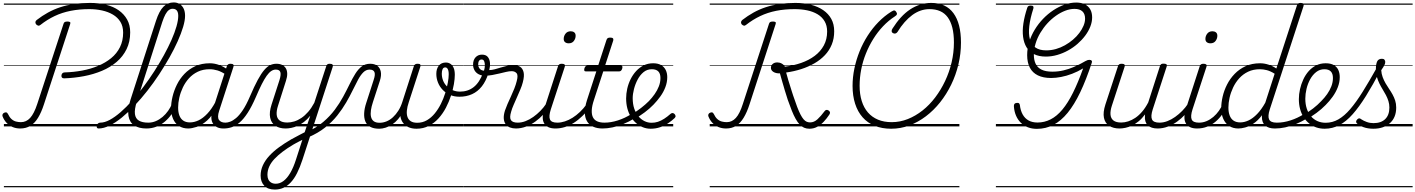

<svg xmlns="http://www.w3.org/2000/svg" viewBox="-32 -1039 11630 1578"><path d="M496 -395Q483 -395 477.5 -401Q472 -407 473 -420Q475 -432 482 -438Q489 -444 501 -444Q573 -446 643 -459Q713 -472 774 -497.5Q835 -523 881.5 -561Q928 -599 954 -651.5Q980 -704 980 -771Q980 -823 957.5 -859.5Q935 -896 896 -919Q857 -942 807 -953Q757 -964 702 -964Q620 -964 549 -950Q478 -936 417 -907Q356 -878 300 -834Q291 -826 281.5 -828.5Q272 -831 264 -840Q258 -849 259 -858Q260 -867 270 -875Q314 -909 362 -935.5Q410 -962 463 -979.5Q516 -997 577 -1006Q638 -1015 707 -1015Q779 -1015 839.5 -1000Q900 -985 944 -954Q988 -923 1013 -878Q1038 -833 1038 -773Q1038 -696 1008.5 -635.5Q979 -575 927 -530.5Q875 -486 806 -457Q737 -428 658 -413Q579 -398 496 -395ZM134 17Q100 17 71.5 5Q43 -7 22 -29.5Q1 -52 -11 -83Q-14 -92 -10.5 -100Q-7 -108 2 -112Q12 -117 19.5 -115.5Q27 -114 33 -103Q46 -75 63 -60Q80 -45 100 -40Q120 -35 140 -35Q184 -35 216 -70Q248 -105 274 -184L490 -843Q493 -854 500.5 -858Q508 -862 522 -862Q536 -862 542.5 -858Q549 -854 545 -842L329 -181Q308 -116 281 -71.5Q254 -27 218 -5Q182 17 134 17ZM0 490H928V500H0ZM0 -20H928V0H0ZM0 -505H928V-500H0ZM0 -1010H928V-1000H0Z M778 17Q768 17 764.5 9.5Q761 2 763 -7Q765 -16 772.5 -23.5Q780 -31 792 -31Q828 -31 870.5 -54Q913 -77 959.5 -117.5Q1006 -158 1053.5 -211Q1101 -264 1147.5 -326Q1194 -388 1236.5 -454Q1279 -520 1315 -585.5Q1351 -651 1377.5 -711Q1404 -771 1418.5 -822Q1433 -873 1433 -909Q1433 -920 1441.5 -926Q1450 -932 1461 -932Q1472 -932 1480.5 -926Q1489 -920 1489 -909Q1489 -871 1473 -817.5Q1457 -764 1428.5 -700Q1400 -636 1361 -567Q1322 -498 1276 -428Q1230 -358 1179 -293Q1128 -228 1075 -172Q1022 -116 970 -73.5Q918 -31 869 -7Q820 17 778 17ZM1171 17Q1110 17 1071.5 -8Q1033 -33 1024 -86Q1015 -139 1041 -221L1250 -868Q1276 -948 1311 -983.5Q1346 -1019 1395 -1019Q1424 -1019 1445 -1005.5Q1466 -992 1477.5 -968Q1489 -944 1489 -909Q1489 -897 1480.5 -890.5Q1472 -884 1461 -884Q1450 -884 1441.5 -890.5Q1433 -897 1433 -909Q1433 -928 1428 -941Q1423 -954 1412.5 -960.5Q1402 -967 1387 -967Q1370 -967 1355.5 -956Q1341 -945 1328 -921.5Q1315 -898 1302 -859L1092 -203Q1072 -139 1077 -101.5Q1082 -64 1110 -47.5Q1138 -31 1186 -31Q1197 -31 1201 -23.5Q1205 -16 1203 -7Q1201 2 1192.5 9.5Q1184 17 1171 17ZM913 490H1307V500H913ZM913 -20H1307V0H913ZM913 -505H1307V-500H913ZM913 -1010H1307V-1000H913Z M1171 17Q1161 17 1156 9.5Q1151 2 1153 -7Q1155 -16 1163.5 -23.5Q1172 -31 1187 -31Q1219 -31 1248.5 -43.5Q1278 -56 1304 -78Q1330 -100 1350 -128.5Q1370 -157 1382 -187Q1386 -198 1395 -198.5Q1404 -199 1411.5 -191.5Q1419 -184 1415 -174Q1402 -135 1378.5 -101Q1355 -67 1323.5 -40Q1292 -13 1253.5 2Q1215 17 1171 17ZM1307 490V500ZM1307 -20V0ZM1307 -505V-500ZM1307 -1010V-1000Z M1515 17Q1471 17 1439 -3.5Q1407 -24 1390.5 -62Q1374 -100 1374 -151Q1374 -194 1386 -244.5Q1398 -295 1422 -343.5Q1446 -392 1483.5 -431.5Q1521 -471 1573 -495Q1625 -519 1693 -519Q1732 -519 1771.5 -504Q1811 -489 1841 -465L1830 -422Q1789 -450 1756 -460Q1723 -470 1691 -470Q1636 -470 1593.5 -449.5Q1551 -429 1520.5 -395Q1490 -361 1470.5 -319.5Q1451 -278 1441.5 -235.5Q1432 -193 1432 -155Q1432 -117 1442.5 -89.5Q1453 -62 1474.5 -47.5Q1496 -33 1529 -33Q1564 -33 1600 -50Q1636 -67 1672 -105Q1708 -143 1740 -203L1751 -162Q1714 -87 1669.5 -48Q1625 -9 1584 4Q1543 17 1515 17ZM1804 17Q1774 17 1752.5 6.5Q1731 -4 1718.5 -23.5Q1706 -43 1705 -71Q1704 -99 1716 -135L1832 -494Q1837 -506 1843.5 -510.5Q1850 -515 1863 -515Q1881 -515 1886 -507.5Q1891 -500 1886 -488L1769 -128Q1752 -75 1768 -53Q1784 -31 1820 -31Q1829 -31 1832.5 -23.5Q1836 -16 1834.5 -7Q1833 2 1825.5 9.5Q1818 17 1804 17ZM1307 490H1942V500H1307ZM1307 -20H1942V0H1307ZM1307 -505H1942V-500H1307ZM1307 -1010H1942V-1000H1307Z M1807 17Q1798 17 1794.5 9.5Q1791 2 1793.5 -7Q1796 -16 1803 -23.5Q1810 -31 1822 -31Q1838 -31 1860 -39Q1882 -47 1908 -68.5Q1934 -90 1963 -133Q1992 -176 2022 -246Q2058 -330 2086.5 -382.5Q2115 -435 2140 -464Q2165 -493 2189 -504Q2213 -515 2239 -515Q2250 -515 2253 -508Q2256 -501 2254 -491.5Q2252 -482 2246.5 -474.5Q2241 -467 2233 -467Q2215 -467 2197 -455Q2179 -443 2160 -416.5Q2141 -390 2119.5 -347.5Q2098 -305 2072 -244Q2037 -163 2003.5 -111.5Q1970 -60 1937 -32Q1904 -4 1872 6.5Q1840 17 1807 17ZM1942 490H2042V500H1942ZM1942 -20H2042V0H1942ZM1942 -505H2042V-500H1942ZM1942 -1010H2042V-1000H1942Z M2227 519Q2169 519 2139.5 487Q2110 455 2110 404Q2110 360 2128.5 319.5Q2147 279 2181 242Q2215 205 2261 171.5Q2307 138 2362 106Q2381 96 2399.5 86Q2418 76 2436 66.5Q2454 57 2472 48L2518 -88Q2493 -57 2466 -36.5Q2439 -16 2413 -4.5Q2387 7 2362 12Q2337 17 2315 17Q2265 17 2231.5 -5Q2198 -27 2188.5 -71Q2179 -115 2200 -180L2265 -381Q2279 -426 2272 -446.5Q2265 -467 2235 -467Q2224 -467 2218.5 -474.5Q2213 -482 2213.5 -491.5Q2214 -501 2221 -508Q2228 -515 2240 -515Q2267 -515 2286.5 -505.5Q2306 -496 2317 -478Q2328 -460 2328.5 -433.5Q2329 -407 2318 -374L2253 -170Q2239 -127 2242 -96Q2245 -65 2266.5 -48.5Q2288 -32 2329 -32Q2357 -32 2386.5 -41Q2416 -50 2445 -69.5Q2474 -89 2501 -120Q2528 -151 2551 -194L2649 -494Q2653 -506 2659 -510.5Q2665 -515 2678 -515Q2697 -515 2701.5 -507.5Q2706 -500 2702 -488L2454 273Q2433 337 2409.5 383.5Q2386 430 2358 460Q2330 490 2297.5 504.5Q2265 519 2227 519ZM2235 471Q2268 471 2298 448.5Q2328 426 2354 381.5Q2380 337 2401 271L2453 110Q2441 116 2427.5 123Q2414 130 2401 137Q2388 144 2376 151Q2329 179 2290 208.5Q2251 238 2223 268Q2195 298 2180.5 330.5Q2166 363 2166 398Q2166 420 2173.5 436Q2181 452 2196.5 461.5Q2212 471 2235 471ZM2042 490H2757V500H2042ZM2042 -20H2757V0H2042ZM2042 -505H2757V-500H2042ZM2042 -1010H2757V-1000H2042Z M2503 89Q2495 92 2489 87.5Q2483 83 2481 74Q2479 65 2482 56.5Q2485 48 2494 44Q2570 10 2625 -37Q2680 -84 2719.5 -137Q2759 -190 2788 -243.5Q2817 -297 2840.5 -345.5Q2864 -394 2888 -432.5Q2912 -471 2941 -493Q2970 -515 3010 -515Q3022 -515 3026 -508Q3030 -501 3028.5 -491.5Q3027 -482 3020.5 -474.5Q3014 -467 3005 -467Q2977 -467 2954.5 -445Q2932 -423 2911.5 -385Q2891 -347 2867.5 -298.5Q2844 -250 2813 -196.5Q2782 -143 2740 -90Q2698 -37 2640 9Q2582 55 2503 89ZM2757 490H2863V500H2757ZM2757 -20H2863V0H2757ZM2757 -505H2863V-500H2757ZM2757 -1010H2863V-1000H2757Z M3085 19Q3039 19 3010.5 3Q2982 -13 2970.5 -41.5Q2959 -70 2961 -109Q2963 -148 2978 -193L3039 -382Q3054 -426 3045.5 -446.5Q3037 -467 3006 -467Q2995 -467 2989.5 -474.5Q2984 -482 2984.5 -491.5Q2985 -501 2992 -508Q2999 -515 3011 -515Q3046 -515 3068.5 -498.5Q3091 -482 3097.5 -450.5Q3104 -419 3090 -375L3033 -200Q3021 -164 3016.5 -133Q3012 -102 3017.5 -78.5Q3023 -55 3040 -42.5Q3057 -30 3088 -30Q3117 -30 3145 -41.5Q3173 -53 3197.5 -75.5Q3222 -98 3242 -129.5Q3262 -161 3275 -202L3276 -120Q3262 -86 3240 -60Q3218 -34 3192 -16.5Q3166 1 3138 10Q3110 19 3085 19ZM3391 19Q3351 19 3321.5 4.5Q3292 -10 3275 -37.5Q3258 -65 3256.5 -104.5Q3255 -144 3272 -193L3369 -494Q3373 -506 3380.5 -510.5Q3388 -515 3400 -515Q3417 -515 3421.5 -509.5Q3426 -504 3423 -492L3328 -200Q3315 -162 3312 -131Q3309 -100 3317 -77.5Q3325 -55 3344.5 -42.5Q3364 -30 3397 -30Q3441 -30 3477 -51Q3513 -72 3541.5 -107Q3570 -142 3591.5 -185Q3613 -228 3627 -273Q3641 -318 3648.5 -359Q3656 -400 3656 -429Q3656 -449 3652 -461.5Q3648 -474 3642 -479.5Q3636 -485 3628 -485Q3614 -485 3609 -495Q3604 -505 3610 -515Q3616 -525 3633 -525Q3654 -525 3670.5 -514Q3687 -503 3696.5 -481Q3706 -459 3706 -424Q3706 -392 3698.5 -347.5Q3691 -303 3674.5 -252.5Q3658 -202 3633 -154Q3608 -106 3573 -67Q3538 -28 3492.5 -4.5Q3447 19 3391 19ZM2863 490H3751V500H2863ZM2863 -20H3751V0H2863ZM2863 -505H3751V-500H2863ZM2863 -1010H3751V-1000H2863Z M3744 -244Q3701 -244 3666.5 -259Q3632 -274 3606.5 -300.5Q3581 -327 3567.5 -361Q3554 -395 3554 -432Q3554 -474 3574.5 -499.5Q3595 -525 3632 -525Q3646 -525 3649 -515Q3652 -505 3646 -495Q3640 -485 3627 -485Q3612 -485 3605.5 -470.5Q3599 -456 3599 -434Q3599 -405 3609 -378.5Q3619 -352 3639 -331.5Q3659 -311 3687 -298.5Q3715 -286 3749 -286Q3814 -286 3861.5 -323.5Q3909 -361 3938 -440Q3942 -451 3954 -454.5Q3966 -458 3975.5 -453.5Q3985 -449 3982 -437Q3962 -372 3928 -329Q3894 -286 3847.5 -265Q3801 -244 3744 -244ZM3750 490H3775V500H3750ZM3750 -20H3775V0H3750ZM3750 -505H3775V-500H3750ZM3750 -1010H3775V-1000H3750Z M4209 17Q4181 17 4159 8.5Q4137 0 4124 -18Q4111 -36 4108.5 -63.5Q4106 -91 4118 -130Q4126 -154 4139 -184Q4152 -214 4167 -246Q4182 -278 4195 -311Q4208 -344 4215 -373Q4228 -421 4213.5 -437.5Q4199 -454 4173 -454Q4153 -454 4127.5 -448Q4102 -442 4073 -435Q4044 -428 4014 -422.5Q3984 -417 3955 -417Q3923 -417 3900.5 -429.5Q3878 -442 3867 -463Q3856 -484 3856 -507Q3856 -546 3876.5 -568Q3897 -590 3929 -590Q3962 -590 3977.5 -570.5Q3993 -551 3995 -522Q3997 -493 3989 -463Q4010 -463 4034 -469.5Q4058 -476 4084 -484Q4110 -492 4136.5 -498Q4163 -504 4189 -504Q4219 -504 4241 -491Q4263 -478 4271 -447Q4279 -416 4265 -363Q4258 -335 4244.5 -303.5Q4231 -272 4217 -240Q4203 -208 4189.5 -177.5Q4176 -147 4169 -121Q4154 -72 4167.5 -51.5Q4181 -31 4224 -31Q4234 -31 4238 -23.5Q4242 -16 4240.5 -7Q4239 2 4231 9.5Q4223 17 4209 17ZM3946 -458Q3953 -481 3953 -502Q3953 -523 3947 -536.5Q3941 -550 3926 -550Q3913 -550 3905.5 -539.5Q3898 -529 3898 -510Q3898 -490 3910 -475Q3922 -460 3946 -458ZM3776 490H4344V500H3776ZM3776 -20H4344V0H3776ZM3776 -505H4344V-500H3776ZM3776 -1010H4344V-1000H3776Z M4207 17Q4197 17 4192 9.5Q4187 2 4189 -7Q4191 -16 4199.5 -23.5Q4208 -31 4223 -31Q4255 -31 4287.5 -43.5Q4320 -56 4351 -78Q4382 -100 4409 -127.5Q4436 -155 4456 -185Q4464 -196 4473 -194Q4482 -192 4486.5 -184Q4491 -176 4484 -165Q4463 -131 4433.5 -98.5Q4404 -66 4368 -40Q4332 -14 4291 1.5Q4250 17 4207 17ZM4343 490V500ZM4343 -20V0ZM4343 -505V-500ZM4343 -1010V-1000Z M4532 17Q4499 17 4476 6.5Q4453 -4 4440.5 -25Q4428 -46 4428.5 -76.5Q4429 -107 4442 -148L4554 -494Q4558 -506 4565 -510.5Q4572 -515 4585 -515Q4601 -515 4607.5 -509Q4614 -503 4610 -491L4495 -140Q4477 -84 4488 -57.5Q4499 -31 4548 -31Q4557 -31 4561 -23.5Q4565 -16 4563.5 -7Q4562 2 4554.5 9.5Q4547 17 4532 17ZM4642 -683Q4624 -683 4612.5 -692Q4601 -701 4601 -719Q4601 -743 4616 -762.5Q4631 -782 4659 -782Q4676 -782 4687.5 -773Q4699 -764 4699 -745Q4699 -722 4684.5 -702.5Q4670 -683 4642 -683ZM4344 490H4669V500H4344ZM4344 -20H4669V0H4344ZM4344 -505H4669V-500H4344ZM4344 -1010H4669V-1000H4344Z M4533 17Q4523 17 4518 9.5Q4513 2 4515 -7Q4517 -16 4525.5 -23.5Q4534 -31 4549 -31Q4579 -31 4611 -41.5Q4643 -52 4674 -71.5Q4705 -91 4734.5 -119Q4764 -147 4790 -183Q4799 -196 4807.5 -193.5Q4816 -191 4820.5 -181.5Q4825 -172 4818 -163Q4789 -119 4754.5 -85.5Q4720 -52 4683.5 -29Q4647 -6 4609.5 5.5Q4572 17 4533 17ZM4669 490V500ZM4669 -20V0ZM4669 -505V-500ZM4669 -1010V-1000Z M4920 17Q4875 17 4842.5 2Q4810 -13 4792.5 -42.5Q4775 -72 4774.5 -115Q4774 -158 4792 -215L4869 -452H4784Q4773 -452 4770.5 -458.5Q4768 -465 4771 -477Q4775 -489 4781 -494.5Q4787 -500 4798 -500H4884L4952 -709Q4956 -721 4962.5 -725.5Q4969 -730 4983 -730Q5000 -730 5005.5 -724Q5011 -718 5008 -706L4941 -500H5069Q5080 -500 5082.5 -494Q5085 -488 5082 -476Q5078 -463 5071.5 -457.5Q5065 -452 5055 -452H4926L4850 -219Q4833 -169 4831.5 -133Q4830 -97 4841.5 -74.5Q4853 -52 4877 -41.5Q4901 -31 4935 -31Q4945 -31 4949 -23.5Q4953 -16 4951.5 -7Q4950 2 4942 9.5Q4934 17 4920 17ZM4669 490H5057V500H4669ZM4669 -20H5057V0H4669ZM4669 -505H5057V-500H4669ZM4669 -1010H5057V-1000H4669Z M4920 17Q4908 17 4904 9.5Q4900 2 4903 -7Q4906 -16 4915 -23.5Q4924 -31 4936 -31Q4989 -31 5046.5 -49.5Q5104 -68 5158 -102Q5166 -107 5173 -103.5Q5180 -100 5184 -92.5Q5188 -85 5187.5 -77Q5187 -69 5179 -64Q5136 -38 5090.5 -19.5Q5045 -1 5002 8Q4959 17 4920 17ZM5056 490V500ZM5056 -20V0ZM5056 -505V-500ZM5056 -1010V-1000Z M5162 -101Q5201 -124 5236.5 -151.5Q5272 -179 5301 -208Q5327 -235 5348.5 -265.5Q5370 -296 5383 -329.5Q5396 -363 5396 -398Q5396 -434 5378.5 -452Q5361 -470 5325 -470Q5286 -470 5257 -446Q5228 -422 5208.5 -385Q5189 -348 5178.5 -307Q5168 -266 5168 -232Q5168 -184 5180.5 -147Q5193 -110 5214.5 -84Q5236 -58 5264 -44Q5292 -30 5323 -30Q5351 -30 5375.5 -38Q5400 -46 5426 -62.5Q5452 -79 5480 -104Q5489 -111 5496.5 -110Q5504 -109 5511 -103Q5518 -96 5520 -87Q5522 -78 5513 -69Q5490 -47 5460 -26.5Q5430 -6 5393.5 6.5Q5357 19 5316 19Q5282 19 5252 7Q5222 -5 5196.5 -27Q5171 -49 5152.5 -79.5Q5134 -110 5124 -148Q5114 -186 5114 -230Q5114 -269 5123 -309.5Q5132 -350 5150.5 -387.5Q5169 -425 5196 -454.5Q5223 -484 5258 -501.5Q5293 -519 5336 -519Q5376 -519 5401.5 -504Q5427 -489 5439.5 -463.5Q5452 -438 5452 -405Q5452 -363 5436.5 -322.5Q5421 -282 5395 -246Q5369 -210 5339 -179Q5306 -145 5267 -116Q5228 -87 5186 -62ZM5057 490H5501V500H5057ZM5057 -20H5501V0H5057ZM5057 -505H5501V-500H5057ZM5057 -1010H5501V-1000H5057Z M6620 19Q6596 19 6576.5 10.5Q6557 2 6540 -16Q6523 -34 6507 -62.5Q6491 -91 6475.5 -130Q6460 -169 6442 -220Q6436 -241 6429.5 -260Q6423 -279 6418 -296.5Q6413 -314 6408 -331Q6403 -348 6398 -365Q6393 -382 6388 -400Q6383 -418 6378 -436Q6345 -435 6324.5 -448Q6304 -461 6304 -481Q6304 -501 6318.5 -513.5Q6333 -526 6356 -526Q6376 -526 6393 -516.5Q6410 -507 6419 -491Q6490 -500 6553 -522Q6616 -544 6664 -580Q6712 -616 6739 -666Q6766 -716 6766 -780Q6766 -829 6745 -864.5Q6724 -900 6687 -922Q6650 -944 6602 -954Q6554 -964 6499 -964Q6417 -964 6347 -950Q6277 -936 6216 -907Q6155 -878 6099 -834Q6090 -826 6080.5 -828.5Q6071 -831 6063 -840Q6057 -849 6058.5 -858Q6060 -867 6069 -875Q6113 -909 6160.5 -935.5Q6208 -962 6261 -979.5Q6314 -997 6375 -1006Q6436 -1015 6504 -1015Q6575 -1015 6633 -1000Q6691 -985 6734 -955.5Q6777 -926 6800.5 -883Q6824 -840 6824 -782Q6824 -722 6804 -673Q6784 -624 6747.5 -585.5Q6711 -547 6661.5 -518.5Q6612 -490 6553 -471Q6494 -452 6429 -443Q6434 -427 6438 -411.5Q6442 -396 6446.5 -381Q6451 -366 6456 -351Q6461 -336 6465.5 -320.5Q6470 -305 6475.5 -288.5Q6481 -272 6487 -253Q6505 -199 6519.5 -161Q6534 -123 6547 -98Q6560 -73 6572.5 -58.5Q6585 -44 6598 -38.5Q6611 -33 6626 -33Q6659 -33 6687 -59Q6715 -85 6744 -124Q6750 -133 6758.5 -135.5Q6767 -138 6778 -131Q6788 -124 6789.5 -116Q6791 -108 6784 -97Q6763 -65 6738 -38.5Q6713 -12 6684 3.5Q6655 19 6620 19ZM5935 17Q5901 17 5872.5 5Q5844 -7 5823 -29.5Q5802 -52 5790 -83Q5787 -92 5790.5 -100Q5794 -108 5803 -112Q5813 -117 5820.5 -115.5Q5828 -114 5834 -103Q5847 -75 5864 -60Q5881 -45 5901 -40Q5921 -35 5941 -35Q5984 -35 6016 -70Q6048 -105 6073 -184L6288 -843Q6291 -854 6298.5 -858Q6306 -862 6321 -862Q6334 -862 6340.5 -858Q6347 -854 6343 -842L6128 -181Q6107 -116 6080 -71.5Q6053 -27 6018 -5Q5983 17 5935 17ZM5801 490H6842V500H5801ZM5801 -20H6842V0H5801ZM5801 -505H6842V-500H5801ZM5801 -1010H6842V-1000H5801Z M7292 19Q7217 19 7157.5 -5Q7098 -29 7057.5 -75Q7017 -121 6996 -186.5Q6975 -252 6975 -333Q6975 -404 6990 -476Q7005 -548 7032.5 -616.5Q7060 -685 7099.5 -746.5Q7139 -808 7188 -858Q7237 -908 7293 -943Q7312 -955 7320 -953Q7328 -951 7334 -941Q7342 -930 7339 -921Q7336 -912 7321 -903Q7270 -870 7225.5 -823Q7181 -776 7145.5 -719Q7110 -662 7084.5 -598.5Q7059 -535 7046 -468Q7033 -401 7033 -334Q7033 -264 7050.5 -208.5Q7068 -153 7101.5 -114.5Q7135 -76 7184 -55.5Q7233 -35 7297 -35Q7365 -35 7429 -60.5Q7493 -86 7550 -131Q7607 -176 7654 -238Q7701 -300 7735.5 -373Q7770 -446 7789 -526.5Q7808 -607 7808 -689Q7808 -760 7795 -811.5Q7782 -863 7757 -897Q7732 -931 7694.5 -947.5Q7657 -964 7607 -964Q7569 -964 7533.5 -951.5Q7498 -939 7465.5 -915Q7433 -891 7402.5 -856.5Q7372 -822 7344 -776Q7337 -766 7326.5 -763.5Q7316 -761 7305 -768Q7296 -774 7296 -783.5Q7296 -793 7303 -804Q7336 -856 7372 -895.5Q7408 -935 7448 -961.5Q7488 -988 7532 -1001.5Q7576 -1015 7622 -1015Q7682 -1015 7727.5 -994Q7773 -973 7804 -931Q7835 -889 7850.5 -828.5Q7866 -768 7866 -689Q7866 -598 7845 -510Q7824 -422 7785.5 -343Q7747 -264 7694.5 -198Q7642 -132 7578 -83.5Q7514 -35 7442 -8Q7370 19 7292 19ZM6822 490H7853V500H6822ZM6822 -20H7853V0H6822ZM6822 -505H7853V-500H6822ZM6822 -1010H7853V-1000H6822Z M8490 20Q8449 20 8415.5 7Q8382 -6 8357.5 -30.5Q8333 -55 8318.5 -88.5Q8304 -122 8301 -164Q8300 -178 8305.5 -185Q8311 -192 8323 -193Q8337 -195 8342.5 -190.5Q8348 -186 8350 -176Q8355 -131 8373 -98.5Q8391 -66 8421.5 -49Q8452 -32 8495 -32Q8552 -32 8603 -58Q8654 -84 8699.5 -138.5Q8745 -193 8787 -277.5Q8829 -362 8870 -477Q8825 -450 8779 -432.5Q8733 -415 8689 -406.5Q8645 -398 8607 -398Q8542 -398 8498 -419.5Q8454 -441 8432 -483Q8410 -525 8410 -586Q8410 -641 8426.5 -694Q8443 -747 8472.5 -795.5Q8502 -844 8541 -884.5Q8580 -925 8625.5 -955Q8671 -985 8719 -1001.5Q8767 -1018 8813 -1018Q8855 -1018 8884 -1003.5Q8913 -989 8928.5 -962Q8944 -935 8944 -896Q8944 -859 8929 -820.5Q8914 -782 8887 -746Q8860 -710 8824.5 -679Q8789 -648 8746.5 -624.5Q8704 -601 8657.5 -587.5Q8611 -574 8564 -574Q8506 -574 8466.5 -594Q8427 -614 8405 -650Q8383 -686 8376.5 -736Q8370 -786 8379 -846.5Q8388 -907 8411 -976Q8414 -985 8420.5 -989Q8427 -993 8439 -993Q8455 -993 8459.5 -987Q8464 -981 8461 -969Q8435 -889 8427.5 -825Q8420 -761 8432.5 -716.5Q8445 -672 8478 -648.5Q8511 -625 8567 -625Q8607 -625 8646 -636Q8685 -647 8720.5 -667Q8756 -687 8786.5 -713Q8817 -739 8839 -768.5Q8861 -798 8873.5 -828Q8886 -858 8886 -886Q8886 -925 8864 -945.5Q8842 -966 8799 -966Q8762 -966 8723 -951Q8684 -936 8646.5 -909.5Q8609 -883 8576.5 -847.5Q8544 -812 8518.5 -769.5Q8493 -727 8479 -680.5Q8465 -634 8465 -588Q8465 -545 8480 -514Q8495 -483 8528.5 -466.5Q8562 -450 8617 -450Q8665 -450 8708.5 -460.5Q8752 -471 8788.5 -486.5Q8825 -502 8851 -516Q8877 -530 8889 -537Q8902 -544 8908 -545.5Q8914 -547 8921 -547Q8934 -547 8939.5 -541Q8945 -535 8941 -523Q8895 -383 8846 -280.5Q8797 -178 8742.5 -111.5Q8688 -45 8625.5 -12.5Q8563 20 8490 20ZM8153 490H8972V500H8153ZM8153 -20H8972V0H8153ZM8153 -505H8972V-500H8153ZM8153 -1010H8972V-1000H8153Z M9169 17Q9118 17 9084 -5Q9050 -27 9041 -71Q9032 -115 9053 -180L9156 -494Q9160 -506 9166.5 -510.5Q9173 -515 9187 -515Q9203 -515 9209 -509Q9215 -503 9211 -491L9106 -170Q9092 -127 9095 -96Q9098 -65 9119.5 -48.5Q9141 -32 9183 -32Q9211 -32 9240.5 -41.5Q9270 -51 9299 -70.5Q9328 -90 9355 -121.5Q9382 -153 9405 -197L9501 -495Q9506 -508 9511.5 -512Q9517 -516 9531 -516Q9548 -516 9554.5 -510.5Q9561 -505 9557 -493L9442 -140Q9424 -84 9436 -57.5Q9448 -31 9498 -31Q9508 -31 9511.5 -23.5Q9515 -16 9513 -7Q9511 2 9503.5 9.5Q9496 17 9482 17Q9456 17 9435.5 10.5Q9415 4 9401.5 -9Q9388 -22 9382 -41.5Q9376 -61 9378 -86L9379 -99Q9354 -65 9326.5 -42.5Q9299 -20 9271.5 -7Q9244 6 9217.5 11.5Q9191 17 9169 17ZM8972 490H9618V500H8972ZM8972 -20H9618V0H8972ZM8972 -505H9618V-500H8972ZM8972 -1010H9618V-1000H8972Z M9482 17Q9472 17 9467 9.5Q9462 2 9464 -7Q9466 -16 9474.5 -23.5Q9483 -31 9498 -31Q9530 -31 9562.5 -43.5Q9595 -56 9626 -78Q9657 -100 9684 -127.5Q9711 -155 9731 -185Q9739 -196 9748 -194Q9757 -192 9761.5 -184Q9766 -176 9759 -165Q9738 -131 9708.5 -98.5Q9679 -66 9643 -40Q9607 -14 9566 1.5Q9525 17 9482 17ZM9618 490V500ZM9618 -20V0ZM9618 -505V-500ZM9618 -1010V-1000Z M9806 17Q9773 17 9750 6.5Q9727 -4 9714.5 -25Q9702 -46 9702.5 -76.5Q9703 -107 9716 -148L9828 -494Q9832 -506 9839 -510.5Q9846 -515 9859 -515Q9875 -515 9881.5 -509Q9888 -503 9884 -491L9769 -140Q9751 -84 9762 -57.5Q9773 -31 9822 -31Q9831 -31 9835 -23.5Q9839 -16 9837.5 -7Q9836 2 9828.5 9.5Q9821 17 9806 17ZM9916 -683Q9898 -683 9886.5 -692Q9875 -701 9875 -719Q9875 -743 9890 -762.5Q9905 -782 9933 -782Q9950 -782 9961.5 -773Q9973 -764 9973 -745Q9973 -722 9958.5 -702.5Q9944 -683 9916 -683ZM9618 490H9943V500H9618ZM9618 -20H9943V0H9618ZM9618 -505H9943V-500H9618ZM9618 -1010H9943V-1000H9618Z M9807 17Q9797 17 9792 9.5Q9787 2 9789 -7Q9791 -16 9799.5 -23.5Q9808 -31 9823 -31Q9855 -31 9884.5 -43.5Q9914 -56 9940 -78Q9966 -100 9986 -128.5Q10006 -157 10018 -187Q10022 -198 10031 -198.5Q10040 -199 10047.5 -191.5Q10055 -184 10051 -174Q10038 -135 10014.5 -101Q9991 -67 9959.5 -40Q9928 -13 9889.5 2Q9851 17 9807 17ZM9943 490V500ZM9943 -20V0ZM9943 -505V-500ZM9943 -1010V-1000Z M10146 17Q10102 17 10070.5 -3.5Q10039 -24 10022 -62Q10005 -100 10005 -151Q10005 -194 10016.5 -244.5Q10028 -295 10052.5 -343.5Q10077 -392 10115 -431.5Q10153 -471 10205 -495Q10257 -519 10325 -519Q10359 -519 10394 -507.5Q10429 -496 10458 -476L10627 -994Q10631 -1006 10637.5 -1010.5Q10644 -1015 10657 -1015Q10675 -1015 10680 -1007.5Q10685 -1000 10681 -988L10404 -140Q10386 -84 10398.5 -57.5Q10411 -31 10460 -31Q10469 -31 10473 -23.5Q10477 -16 10475.5 -7Q10474 2 10466.5 9.5Q10459 17 10444 17Q10420 17 10400 11Q10380 5 10366.5 -7Q10353 -19 10346 -37Q10339 -55 10339 -80L10340 -92Q10306 -47 10270 -23.5Q10234 0 10202 8.5Q10170 17 10146 17ZM10161 -33Q10195 -33 10230 -49.5Q10265 -66 10300 -102Q10335 -138 10367 -195L10444 -433Q10409 -455 10379.5 -462.5Q10350 -470 10323 -470Q10268 -470 10225.5 -449.5Q10183 -429 10152.5 -395Q10122 -361 10102.5 -319.5Q10083 -278 10073.5 -235.5Q10064 -193 10064 -155Q10064 -117 10074.5 -89.5Q10085 -62 10106.5 -47.5Q10128 -33 10161 -33ZM9943 490H10584V500H9943ZM9943 -20H10584V0H9943ZM9943 -505H10584V-500H9943ZM9943 -1010H10584V-1000H9943Z M10448 17Q10436 17 10432 9.5Q10428 2 10431 -7Q10434 -16 10443 -23.5Q10452 -31 10464 -31Q10517 -31 10574.5 -49.5Q10632 -68 10686 -102Q10694 -107 10701 -103.5Q10708 -100 10712 -92.5Q10716 -85 10715.5 -77Q10715 -69 10707 -64Q10664 -38 10618.5 -19.5Q10573 -1 10530 8Q10487 17 10448 17ZM10584 490V500ZM10584 -20V0ZM10584 -505V-500ZM10584 -1010V-1000Z M10683 -97Q10723 -119 10760 -147.5Q10797 -176 10827 -208Q10854 -235 10875.5 -265.5Q10897 -296 10910 -329.5Q10923 -363 10923 -398Q10923 -434 10905.5 -452Q10888 -470 10852 -470Q10841 -470 10836.5 -477Q10832 -484 10833.5 -494Q10835 -504 10842.5 -511.5Q10850 -519 10863 -519Q10905 -519 10930.5 -504Q10956 -489 10967.5 -463.5Q10979 -438 10979 -405Q10979 -363 10963 -322Q10947 -281 10921 -244.5Q10895 -208 10863 -176Q10829 -141 10788 -111Q10747 -81 10703 -56ZM10584 490H11028V500H10584ZM10584 -20H11028V0H10584ZM10584 -505H11028V-500H10584ZM10584 -1010H11028V-1000H10584Z M10855 19Q10818 19 10786 8Q10754 -3 10727.5 -24.5Q10701 -46 10682 -76Q10663 -106 10653 -143.5Q10643 -181 10643 -224Q10643 -265 10652.5 -306.5Q10662 -348 10679.5 -386Q10697 -424 10723.5 -454Q10750 -484 10785 -501.5Q10820 -519 10863 -519Q10872 -519 10875.5 -511.5Q10879 -504 10877 -494.5Q10875 -485 10868.5 -477.5Q10862 -470 10853 -470Q10815 -470 10785.5 -447Q10756 -424 10736 -387.5Q10716 -351 10706 -309Q10696 -267 10696 -228Q10696 -183 10708 -146.5Q10720 -110 10742 -84Q10764 -58 10795 -44Q10826 -30 10863 -30Q10919 -30 10968 -58Q11017 -86 11065.5 -142.5Q11114 -199 11167 -284Q11220 -369 11284 -483Q11289 -493 11299 -492.5Q11309 -492 11315 -483.5Q11321 -475 11314 -461Q11251 -341 11195 -251Q11139 -161 11085.5 -100.5Q11032 -40 10975.5 -10.5Q10919 19 10855 19ZM11028 490V500ZM11028 -20V0ZM11028 -505V-500ZM11028 -1010V-1000Z M11255 19Q11210 19 11174 6Q11138 -7 11120 -25Q11113 -32 11113.5 -40Q11114 -48 11122 -57Q11131 -66 11138.5 -66.5Q11146 -67 11157 -58Q11175 -46 11201 -36.5Q11227 -27 11256 -27Q11319 -27 11353 -60.5Q11387 -94 11387 -155Q11387 -183 11379 -208.5Q11371 -234 11358.5 -257.5Q11346 -281 11331.5 -304.5Q11317 -328 11304.5 -353.5Q11292 -379 11284 -408Q11276 -437 11276 -470Q11276 -512 11286.5 -534Q11297 -556 11326 -556Q11341 -556 11347 -547.5Q11353 -539 11353 -530Q11353 -518 11346.5 -504.5Q11340 -491 11320 -462Q11322 -431 11332 -404.5Q11342 -378 11355.5 -354.5Q11369 -331 11384.5 -308.5Q11400 -286 11413 -262.5Q11426 -239 11434.5 -213Q11443 -187 11443 -155Q11443 -73 11391.5 -27Q11340 19 11255 19ZM11028 490H11578V500H11028ZM11028 -20H11578V0H11028ZM11028 -505H11578V-500H11028ZM11028 -1010H11578V-1000H11028Z"/></svg>

Font: Playwrite RO Guides
Style: Regular
Weight: 400
Designer: Veronika Burian, José Scaglione
Foundry: TypeTogether
Version: Version 1.003